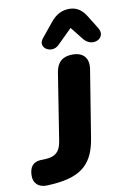

<svg xmlns="http://www.w3.org/2000/svg" viewBox="-142 -982 708 1050"><g transform="rotate(-10 212.0 -457.0)"><path d="M35 8 66 6C232 -6 293 -73 314 -207L374 -578C383 -638 353 -673 293 -673C239 -673 207 -647 198 -592L139 -218C130 -162 104 -139 52 -136L23 -135C-21 -133 -41 -107 -42 -61C-44 -16 -13 11 35 8ZM226 -737 308 -818 366 -745C411 -691 494 -732 457 -791L413 -862C390 -900 361 -922 319 -922C277 -922 245 -905 215 -869L149 -788C111 -741 182 -695 226 -737Z"/></g></svg>

Font: SN Pro Heavy
Style: Italic
Weight: 800
Italic angle: -9°
Designer: Tobias Whetton
Foundry: Supernotes
Version: Version 1.001;Glyphs 3.2 (3249)